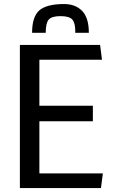

<svg xmlns="http://www.w3.org/2000/svg" viewBox="-20 -956 601 976"><path d="M81.1 0ZM493.2 0H81.1V-727.5H488.8L498.5 -652.3H180.2V-418.5H452.1V-339.4H180.2V-74.7H502.9ZM431.6 -789.1H362.3Q362.8 -790.5 362.8 -794.9Q362.8 -839.8 347.4 -856.9Q332 -874 287.6 -874Q242.7 -874 227.5 -856.2Q212.4 -838.4 212.4 -789.1H143.1Q143.1 -871.6 180.4 -903.6Q217.8 -935.5 305.7 -935.5Q363.3 -935.5 397.5 -900.6Q431.6 -865.7 431.6 -789.1Z"/></svg>

Font: Coda
Style: Regular
Weight: 400
Designer: vernon adams
Foundry: vernon adams
Version: Version 2.001; ttfautohint (v0.8) -r 50 -G 200 -x